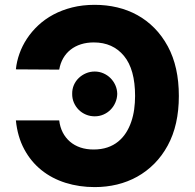

<svg xmlns="http://www.w3.org/2000/svg" viewBox="-20 -757 800 787"><path d="M368.3 -737.2Q416.5 -737.2 460.6 -726.7Q504.6 -716.3 543 -695.1Q581.3 -674 612.9 -642Q644.5 -610.1 668 -566.8Q713.1 -483.3 713.1 -363.6Q713.1 -244 667.3 -160.2Q644.2 -117.9 612.4 -85.9Q580.6 -54 542.3 -32.7Q503.9 -11.4 459.9 -0.7Q415.8 9.9 368.3 9.9Q304.7 9.9 248.8 -7.6Q192.8 -25.2 149.9 -59.7Q106.9 -94.1 79.4 -145.2Q51.8 -196.4 45.1 -263.5H222.7Q225.9 -236.2 237.2 -214.1Q248.6 -192.1 266.7 -176.5Q284.8 -160.9 309.3 -152.5Q333.8 -144.2 363.6 -144.2Q395.2 -144.2 420.3 -152.7Q445.3 -161.2 464.1 -176.5Q483 -191.8 496.3 -212.5Q509.6 -233.3 517.9 -257.6Q526.3 -282 530 -308.9Q533.7 -335.9 533.7 -363.6Q533.7 -472.7 488.3 -527.7Q442.5 -583.1 364.7 -583.1Q335.9 -583.1 311.8 -575.5Q287.6 -567.8 269.4 -553.4Q251.1 -539.1 239.2 -518.5Q227.3 -497.9 222.7 -471.6L45.1 -472.7Q48.3 -505 59.7 -536.9Q71 -568.9 90.4 -598.4Q109.7 -627.8 136.9 -653.2Q164.1 -678.6 198.9 -697.3Q233.7 -715.9 276.1 -726.6Q318.5 -737.2 368.3 -737.2ZM275.9 -372.5Q275.6 -391.7 282.8 -408.4Q290.1 -425.1 302.9 -437.3Q315.7 -449.6 332.6 -456.7Q349.4 -463.8 368.3 -463.8Q387.1 -463.8 403.8 -456.5Q420.5 -449.2 432.9 -436.8Q445.3 -424.4 452.8 -407.8Q460.2 -391.3 460.6 -372.5Q460.2 -353.7 452.9 -336.8Q445.7 -320 433.2 -307.4Q420.8 -294.7 404.1 -287.5Q387.4 -280.2 368.3 -280.2Q349.1 -280.2 332.2 -287.3Q315.3 -294.4 302.7 -307Q290.1 -319.6 282.8 -336.5Q275.6 -353.3 275.9 -372.5Z"/></svg>

Font: Inter P Extra Bold
Style: Regular
Weight: 800
Designer: Rasmus Andersson
Foundry: rsms
Version: Version 3.018;git-588b23468